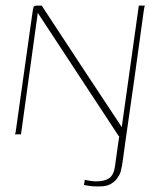

<svg xmlns="http://www.w3.org/2000/svg" viewBox="-20 -480 544 686"><path d="M33 0Q35 -2 36 -9Q37 -16 38 -23Q52 -124 66.5 -225.5Q81 -327 95 -428Q98 -451 100 -455.5Q102 -460 114 -460Q118 -460 121.5 -460Q125 -460 129 -460Q200 -351 271.5 -243Q343 -135 415 -26Q430 -135 445.5 -243Q461 -351 476 -460Q481 -460 487 -460Q493 -460 498 -460Q497 -459 496 -455Q495 -451 494.5 -446.5Q494 -442 493 -437Q477 -319 460.5 -201.5Q444 -84 427 33Q424 54 420 85Q416 116 411 134Q407 146 398 158Q389 170 374.5 178Q360 186 337 186Q332 186 322 186Q312 186 301 184.5Q290 183 280 181Q281 176 281.5 171.5Q282 167 283 162Q288 164 301.5 166Q315 168 322 168Q355 168 371 156Q387 144 391 113Q395 86 398.5 59Q402 32 406 6Q406 6 405 6Q404 6 404 6L115 -434Q100 -325 85 -217Q70 -109 55 0Q50 0 44 0Q38 0 33 0Z"/></svg>

Font: Genos Thin Thin
Style: Italic
Weight: 250
Italic angle: -8°
Version: Version 1.010